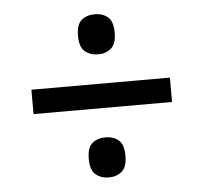

<svg xmlns="http://www.w3.org/2000/svg" viewBox="-44 -667 656 620"><g transform="rotate(-5 284.5 -357.5)"><path d="M60 -318V-397H509V-318ZM285 -93Q259 -93 242 -107.5Q225 -122 225 -158Q225 -195 242 -209Q259 -223 285 -223Q310 -223 327 -209Q344 -195 344 -158Q344 -122 327 -107.5Q310 -93 285 -93ZM285 -492Q259 -492 242 -506.5Q225 -521 225 -557Q225 -594 242 -608Q259 -622 285 -622Q310 -622 327 -608Q344 -594 344 -557Q344 -521 327 -506.5Q310 -492 285 -492Z"/></g></svg>

Font: Noto Serif Armenian Black
Style: Regular
Weight: 900
Version: Version 2.007